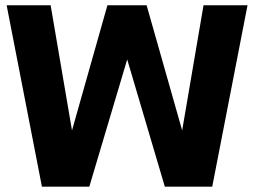

<svg xmlns="http://www.w3.org/2000/svg" viewBox="-20 -700 953 720"><path d="M908.2 -680.2 775.9 0H598.1L457 -477.1L314.9 0H137.2L4.9 -680.2H169.9L250 -210.9L382.8 -680.2H529.8L663.1 -210.9L743.2 -680.2Z"/></svg>

Font: Glacial Indifference
Style: Bold
Weight: 700
Version: Version 1.001